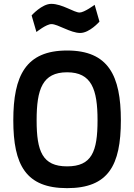

<svg xmlns="http://www.w3.org/2000/svg" viewBox="-20 -965 696 996"><path d="M328 -102C200 -102 170 -180 170 -341C170 -502 200 -590 328 -590C455 -590 486 -502 486 -341C486 -178 456 -102 328 -102ZM328 11C542 11 607 -107 607 -341C607 -573 542 -703 328 -703C114 -703 49 -573 49 -341C49 -109 114 11 328 11ZM471 -940C471 -940 417 -900 393 -900C364 -900 303 -945 246 -945C197 -945 144 -885 144 -885L169 -799C169 -799 220 -840 247 -840C280 -840 346 -794 396 -794C445 -794 496 -853 496 -853Z"/></svg>

Font: TitilliumText22L
Style: 800 wt
Weight: 800
Designer: Campivisivi
Foundry: Campivisivi
Version: 1.000